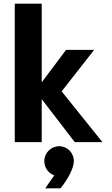

<svg xmlns="http://www.w3.org/2000/svg" viewBox="-20 -770 606 1040"><path d="M60 0H206V-233L385 0H535L314 -275L490 -500H338L206 -324V-750H60ZM274 180 225 250H308C349 199 380 140 380 103C380 58 345 22 301 22C256 22 220 58 220 103C220 137 241 168 274 180Z"/></svg>

Font: Oakes Bold
Style: Regular
Weight: 700
Designer: Samuel Oakes
Foundry: Samuel Oakes
Version: Version 1.003;PS 001.003;hotconv 1.0.88;makeotf.lib2.5.64775